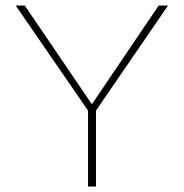

<svg xmlns="http://www.w3.org/2000/svg" viewBox="-20 -678 668 698"><path d="M329 -276V0H300V-276L37 -658H70L314 -299L557 -658H591Z"/></svg>

Font: Ysabeau Infant Extralight
Style: Regular
Weight: 200
Designer: Christian Thalmann (Catharsis Fonts)
Version: Version 0.003